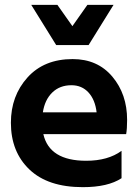

<svg xmlns="http://www.w3.org/2000/svg" viewBox="-20 -760 575 793"><path d="M341 -740H449L346 -574H212L109 -740H217L279 -652ZM482 -24Q426 13 322 13Q178 13 101.5 -60Q25 -133 25 -253Q25 -364 93.5 -440Q162 -516 280 -516Q383 -516 444 -443.5Q505 -371 505 -265Q505 -227 501 -206H159Q184 -96 336 -96Q426 -96 482 -137ZM379 -296Q373 -348 345.5 -378Q318 -408 275 -408Q227 -408 196 -378Q165 -348 157 -296Z"/></svg>

Font: Techna Sans
Style: Regular
Weight: 400
Designer: Carl Enlund
Version: Version 1.003